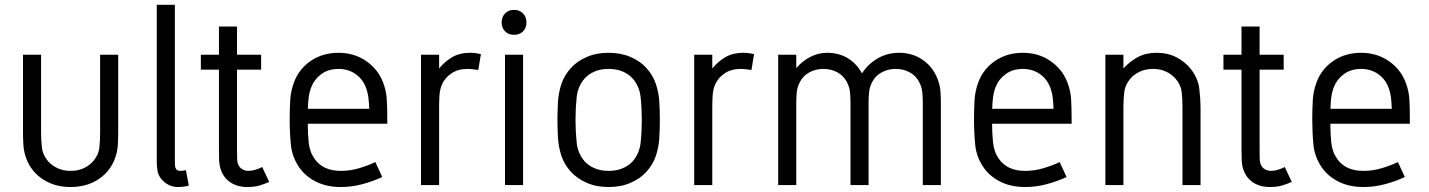

<svg xmlns="http://www.w3.org/2000/svg" viewBox="-20 -750 5791 778"><path d="M73.2 -528.3H146.5V-213.4Q146.5 -177.7 150.1 -149.7Q153.8 -121.6 174.8 -96.7Q189.5 -79.6 212.9 -68.6Q236.3 -57.6 266.1 -57.6Q296.4 -57.6 319.6 -68.6Q342.8 -79.6 357.4 -96.7Q378.9 -121.6 382.3 -149.7Q385.7 -177.7 385.7 -213.4V-528.3H459V-213.4Q459 -186.5 457.3 -160.4Q455.6 -134.3 445.8 -107.9Q426.3 -54.7 378.7 -23.4Q331.1 7.8 266.1 7.8Q201.2 7.8 153.8 -23.4Q106.4 -54.7 86.4 -107.9Q76.7 -134.3 75 -160.4Q73.2 -186.5 73.2 -213.4Z M615.2 -730.5H688.5V-93.3Q688.5 -85.4 689.2 -77.6Q689.9 -69.8 693.8 -64.5Q699.2 -57.6 710.9 -57.6Q721.7 -57.6 733.4 -60.5L745.1 2Q725.6 7.8 700.2 7.8Q679.7 7.8 662.6 -1.2Q645.5 -10.3 633.8 -24.4Q620.1 -41.5 617.7 -61.3Q615.2 -81.1 615.2 -93.3Z M867.2 -147.9V-467.8H793.9V-528.3H867.2V-642.6H940.4V-528.3H1038.1V-467.8H940.4V-147.9Q940.4 -117.7 940.9 -105.2Q941.4 -92.8 944.8 -84.5Q950.7 -70.3 962.2 -64Q973.6 -57.6 986.8 -57.6Q1001 -57.6 1016.1 -62.5Q1031.2 -67.4 1042.5 -73.2L1070.8 -12.7Q1050.8 -3.9 1030.3 2Q1009.8 7.8 981.9 7.8Q940.4 7.8 911.9 -12.2Q883.3 -32.2 872.6 -69.3Q868.7 -83.5 867.9 -100.1Q867.2 -116.7 867.2 -147.9Z M1351.6 -536.1Q1414.6 -536.1 1462.6 -503.4Q1510.7 -470.7 1531.7 -417.5Q1544.9 -383.8 1547.1 -349.6Q1549.3 -315.4 1549.3 -264.6V-248.5H1227.1Q1227.1 -212.9 1230.7 -173.8Q1234.4 -134.8 1254.9 -106Q1288.6 -57.6 1361.3 -57.6Q1398.9 -57.6 1435.1 -68.4Q1471.2 -79.1 1501 -93.3L1528.8 -32.7Q1493.7 -16.1 1450.2 -4.2Q1406.7 7.8 1361.3 7.8Q1302.7 7.8 1259.8 -14.2Q1216.8 -36.1 1192.4 -71.8Q1163.6 -113.8 1158.7 -163.1Q1153.8 -212.4 1153.8 -264.2Q1153.8 -307.6 1156 -345Q1158.2 -382.3 1171.9 -418Q1191.9 -471.2 1240 -503.7Q1288.1 -536.1 1351.6 -536.1ZM1351.6 -470.7Q1311 -470.7 1282.7 -450.2Q1254.4 -429.7 1241.7 -397.9Q1233.9 -378.4 1231 -355.7Q1228 -333 1227.5 -309.1H1476.1Q1475.6 -330.6 1472.9 -353.5Q1470.2 -376.5 1461.9 -397.5Q1448.7 -430.7 1419.7 -450.7Q1390.6 -470.7 1351.6 -470.7Z M1883.8 -536.1Q1896 -536.1 1907.2 -534.7Q1918.5 -533.2 1928.7 -530.8L1918 -466.3Q1907.7 -467.8 1896.5 -469.2Q1885.3 -470.7 1874 -470.7Q1835.9 -470.7 1809.1 -452.6Q1782.2 -434.6 1770 -405.8Q1762.2 -386.2 1760.7 -362.8Q1759.3 -339.4 1759.3 -314V0H1686V-528.3H1759.3V-472.7Q1784.2 -502.4 1814 -519.3Q1843.8 -536.1 1883.8 -536.1Z M2099.6 0H2026.4V-528.3H2099.6ZM2063 -710Q2085.4 -710 2099.4 -695.6Q2113.3 -681.2 2113.3 -659.2Q2113.3 -636.7 2099.4 -622.8Q2085.4 -608.9 2063 -608.9Q2040.5 -608.9 2026.6 -622.8Q2012.7 -636.7 2012.7 -659.2Q2012.7 -681.2 2026.6 -695.6Q2040.5 -710 2063 -710Z M2446.3 -536.1Q2496.6 -536.1 2535.9 -518.8Q2575.2 -501.5 2599.1 -474.6Q2626.5 -444.3 2637.9 -409.2Q2649.4 -374 2651.6 -337.2Q2653.8 -300.3 2653.8 -264.2Q2653.8 -228.5 2651.6 -191.4Q2649.4 -154.3 2637.9 -119.1Q2626.5 -84 2599.1 -53.7Q2575.2 -26.9 2535.9 -9.5Q2496.6 7.8 2446.3 7.8Q2396 7.8 2356.9 -9.5Q2317.9 -26.9 2293.5 -53.7Q2266.1 -84 2254.6 -119.1Q2243.2 -154.3 2241 -191.4Q2238.8 -228.5 2238.8 -264.2Q2238.8 -300.3 2241 -337.2Q2243.2 -374 2254.6 -409.2Q2266.1 -444.3 2293.5 -474.6Q2317.9 -501.5 2356.9 -518.8Q2396 -536.1 2446.3 -536.1ZM2446.3 -470.7Q2413.6 -470.7 2388.9 -460Q2364.3 -449.2 2349.1 -432.1Q2321.3 -400.4 2316.7 -355.7Q2312 -311 2312 -264.2Q2312 -217.3 2316.7 -172.6Q2321.3 -127.9 2349.1 -96.2Q2364.3 -79.1 2388.9 -68.4Q2413.6 -57.6 2446.3 -57.6Q2479 -57.6 2503.7 -68.4Q2528.3 -79.1 2543.5 -96.2Q2571.3 -127.9 2575.9 -172.6Q2580.6 -217.3 2580.6 -264.2Q2580.6 -311 2575.9 -355.7Q2571.3 -400.4 2543.5 -432.1Q2528.3 -449.2 2503.7 -460Q2479 -470.7 2446.3 -470.7Z M2990.7 -536.1Q3002.9 -536.1 3014.2 -534.7Q3025.4 -533.2 3035.6 -530.8L3024.9 -466.3Q3014.6 -467.8 3003.4 -469.2Q2992.2 -470.7 2981 -470.7Q2942.9 -470.7 2916 -452.6Q2889.2 -434.6 2877 -405.8Q2869.1 -386.2 2867.7 -362.8Q2866.2 -339.4 2866.2 -314V0H2793V-528.3H2866.2V-472.7Q2891.1 -502.4 2920.9 -519.3Q2950.7 -536.1 2990.7 -536.1Z M3719.2 -331.1Q3719.2 -354 3717.3 -376Q3715.3 -397.9 3703.6 -419.4Q3690.9 -443.4 3666 -457Q3641.1 -470.7 3609.4 -470.7Q3578.1 -470.7 3553 -457Q3527.8 -443.4 3515.1 -419.4Q3503.4 -397.9 3501.5 -376Q3499.5 -354 3499.5 -331.1V0H3426.3V-331.1Q3426.3 -354 3424.3 -376Q3422.4 -397.9 3410.6 -419.4Q3397.9 -443.4 3373 -457Q3348.1 -470.7 3316.4 -470.7Q3285.2 -470.7 3260 -457Q3234.9 -443.4 3222.2 -419.4Q3210.4 -397.9 3208.5 -376Q3206.5 -354 3206.5 -331.1V0H3133.3V-528.3H3206.5V-474.1Q3231.9 -503.4 3264.2 -519.8Q3296.4 -536.1 3331.1 -536.1Q3380.9 -536.1 3417 -513.2Q3453.1 -490.2 3472.7 -452.6Q3498 -491.2 3536.9 -513.7Q3575.7 -536.1 3624 -536.1Q3677.2 -536.1 3718.8 -507.6Q3760.3 -479 3779.3 -429.7Q3789.1 -404.3 3790.8 -379.4Q3792.5 -354.5 3792.5 -331.1V0H3719.2Z M4124.5 -536.1Q4187.5 -536.1 4235.6 -503.4Q4283.7 -470.7 4304.7 -417.5Q4317.9 -383.8 4320.1 -349.6Q4322.3 -315.4 4322.3 -264.6V-248.5H4000Q4000 -212.9 4003.7 -173.8Q4007.3 -134.8 4027.8 -106Q4061.5 -57.6 4134.3 -57.6Q4171.9 -57.6 4208 -68.4Q4244.1 -79.1 4273.9 -93.3L4301.8 -32.7Q4266.6 -16.1 4223.1 -4.2Q4179.7 7.8 4134.3 7.8Q4075.7 7.8 4032.7 -14.2Q3989.7 -36.1 3965.3 -71.8Q3936.5 -113.8 3931.6 -163.1Q3926.8 -212.4 3926.8 -264.2Q3926.8 -307.6 3929 -345Q3931.2 -382.3 3944.8 -418Q3964.8 -471.2 4012.9 -503.7Q4061 -536.1 4124.5 -536.1ZM4124.5 -470.7Q4084 -470.7 4055.7 -450.2Q4027.3 -429.7 4014.6 -397.9Q4006.8 -378.4 4003.9 -355.7Q4001 -333 4000.5 -309.1H4249Q4248.5 -330.6 4245.8 -353.5Q4243.2 -376.5 4234.9 -397.5Q4221.7 -430.7 4192.6 -450.7Q4163.6 -470.7 4124.5 -470.7Z M4666.5 -536.1Q4711.4 -536.1 4746.6 -518.1Q4781.7 -500 4804.2 -471.7Q4834.5 -433.6 4839.6 -390.6Q4844.7 -347.7 4844.7 -314.9V0H4771.5V-314.9Q4771.5 -350.6 4768.1 -378.7Q4764.6 -406.7 4743.2 -431.6Q4728.5 -448.7 4705.3 -459.7Q4682.1 -470.7 4651.9 -470.7Q4622.1 -470.7 4598.6 -459.7Q4575.2 -448.7 4560.5 -431.6Q4539.6 -406.7 4535.9 -378.7Q4532.2 -350.6 4532.2 -314.9V0H4459V-528.3H4532.2V-472.7Q4558.6 -501.5 4590.8 -518.8Q4623 -536.1 4666.5 -536.1Z M5010.7 -147.9V-467.8H4937.5V-528.3H5010.7V-642.6H5084V-528.3H5181.6V-467.8H5084V-147.9Q5084 -117.7 5084.5 -105.2Q5085 -92.8 5088.4 -84.5Q5094.2 -70.3 5105.7 -64Q5117.2 -57.6 5130.4 -57.6Q5144.5 -57.6 5159.7 -62.5Q5174.8 -67.4 5186 -73.2L5214.4 -12.7Q5194.3 -3.9 5173.8 2Q5153.3 7.8 5125.5 7.8Q5084 7.8 5055.4 -12.2Q5026.9 -32.2 5016.1 -69.3Q5012.2 -83.5 5011.5 -100.1Q5010.7 -116.7 5010.7 -147.9Z M5495.1 -536.1Q5558.1 -536.1 5606.2 -503.4Q5654.3 -470.7 5675.3 -417.5Q5688.5 -383.8 5690.7 -349.6Q5692.9 -315.4 5692.9 -264.6V-248.5H5370.6Q5370.6 -212.9 5374.3 -173.8Q5377.9 -134.8 5398.4 -106Q5432.1 -57.6 5504.9 -57.6Q5542.5 -57.6 5578.6 -68.4Q5614.7 -79.1 5644.5 -93.3L5672.4 -32.7Q5637.2 -16.1 5593.8 -4.2Q5550.3 7.8 5504.9 7.8Q5446.3 7.8 5403.3 -14.2Q5360.4 -36.1 5335.9 -71.8Q5307.1 -113.8 5302.2 -163.1Q5297.4 -212.4 5297.4 -264.2Q5297.4 -307.6 5299.6 -345Q5301.8 -382.3 5315.4 -418Q5335.4 -471.2 5383.5 -503.7Q5431.6 -536.1 5495.1 -536.1ZM5495.1 -470.7Q5454.6 -470.7 5426.3 -450.2Q5397.9 -429.7 5385.3 -397.9Q5377.4 -378.4 5374.5 -355.7Q5371.6 -333 5371.1 -309.1H5619.6Q5619.1 -330.6 5616.5 -353.5Q5613.8 -376.5 5605.5 -397.5Q5592.3 -430.7 5563.2 -450.7Q5534.2 -470.7 5495.1 -470.7Z"/></svg>

Font: Gidole
Style: Regular
Weight: 400
Version: Version 2.100; ttfautohint (v1.8.4.7-5d5b)